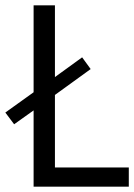

<svg xmlns="http://www.w3.org/2000/svg" viewBox="-36 -700 503 720"><path d="M170 -72H447V0H90V-286L17 -234L-16 -278L90 -354V-680H170V-411L272 -485L304 -441L170 -344Z"/></svg>

Font: Imprima
Style: Regular
Weight: 400
Version: Version 1.001